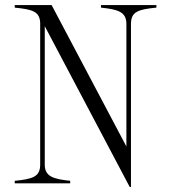

<svg xmlns="http://www.w3.org/2000/svg" viewBox="-20 -720 667 755"><path d="M377 -700V-690C443 -683 477 -674 477 -626V-144L183 -700H38V-690C108 -683 136 -675 138 -630V-73C138 -25 109 -16 38 -9V1H256V-9C191 -16 156 -25 156 -73V-617L490 15H495V-626C495 -674 523 -683 595 -690V-700Z"/></svg>

Font: Sprat Condensed Light
Style: Regular
Weight: 300
Width: 3
Designer: Ethan Nakache
Foundry: Collletttivo
Version: Version 2.000;Glyphs 3.2 (3217)